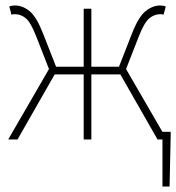

<svg xmlns="http://www.w3.org/2000/svg" viewBox="-20 -510 644 702"><path d="M574 172V0H560V-28H604V-12L600 172ZM10 0 164 -266H286V-478H314V-266H436L590 0H556L420 -238H314V0H286V-238H180L44 0ZM166 -240 112 -378Q92 -429 74 -443.5Q56 -458 36 -458Q31 -458 29 -458Q27 -458 22 -456L14 -486Q17 -488 23 -489Q29 -490 34 -490Q63 -490 88.5 -469Q114 -448 138 -386L194 -243ZM434 -240 406 -243 462 -386Q486 -448 512 -469Q538 -490 566 -490Q571 -490 577 -489Q583 -488 586 -486L578 -456Q574 -458 571.5 -458Q569 -458 564 -458Q545 -458 526.5 -443.5Q508 -429 488 -378Z"/></svg>

Font: Source Code Pro ExtraLight
Style: Regular
Weight: 200
Monospace: yes
Designer: Paul D. Hunt, Teo Tuominen
Foundry: Adobe
Version: Version 1.026;hotconv 1.1.0;makeotfexe 2.6.0